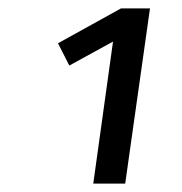

<svg xmlns="http://www.w3.org/2000/svg" viewBox="-20 -759 434 457"><path d="M278 -322H202L249 -660L145 -603L118 -656L268 -739H337Z"/></svg>

Font: FiraGO
Style: Italic
Weight: 400
Italic angle: -8°
Designer: bBox Type GmbH
Foundry: bBox Type GmbH
Version: Version 1.001